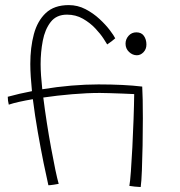

<svg xmlns="http://www.w3.org/2000/svg" viewBox="-20 -727 706 754"><path d="M170 0.5Q162.5 -32 151.2 -87.2Q140 -142.5 128.5 -208Q117 -273.5 109 -337.5Q79.5 -332.5 55 -327Q30.5 -321.5 14.5 -316Q12.5 -324.5 11.5 -331.5Q10.5 -338.5 10.5 -347Q55.5 -359.5 105.5 -369Q102.5 -398.5 100.8 -425.5Q99 -452.5 99 -476Q99 -540.5 113 -592.8Q127 -645 160 -676Q193 -707 250 -707Q285 -707 315.8 -691Q346.5 -675 371 -652.2Q395.5 -629.5 411.5 -608.2Q427.5 -587 432.5 -576.5Q429 -573 418.5 -565Q408 -557 401 -552.5Q398.5 -557 386.5 -575.5Q374.5 -594 354 -615.8Q333.5 -637.5 305.5 -653.5Q277.5 -669.5 243 -669.5Q201.5 -669.5 179 -640.5Q156.5 -611.5 148 -567Q139.5 -522.5 139.5 -475Q139.5 -455.5 141.2 -430.2Q143 -405 146 -376.5Q203.5 -386 260 -390.8Q316.5 -395.5 366.5 -395.5Q468 -395.5 538.5 -387Q541 -347 541 -262Q541 -211 540 -156.2Q539 -101.5 537.2 -57.2Q535.5 -13 532.5 7.5Q525 7.5 509.2 5.8Q493.5 4 488 3Q491 -12.5 494 -53.8Q497 -95 499.8 -149Q502.5 -203 504.5 -258.5Q506.5 -314 507 -357.5Q487.5 -358.5 461.5 -359.5Q435.5 -360.5 411 -361.2Q386.5 -362 372 -362Q322.5 -362 263.2 -357Q204 -352 150 -344Q156 -296 164 -244.5Q172 -193 180.8 -145.5Q189.5 -98 197.2 -61Q205 -24 210.5 -5Q207 -4 191.8 -1.8Q176.5 0.5 170 0.5ZM517.5 -510Q500.5 -510 486.8 -523Q473 -536 473 -555.5Q473 -573 485 -586.5Q497 -600 515.5 -600Q535.5 -600 545.2 -586Q555 -572 555 -552Q555 -534 543.5 -522Q532 -510 517.5 -510Z"/></svg>

Font: Grandstander Thin
Style: Regular
Weight: 100
Designer: Tyler Finck
Foundry: Etcetera Type Co
Version: Version 1.200; ttfautohint (v1.8.3)